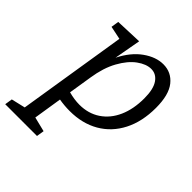

<svg xmlns="http://www.w3.org/2000/svg" viewBox="-259 -679 1051 1051"><g transform="rotate(45 267.0 -153.5)"><path d="M545 -339Q545 -233 505 -155Q465 -77 392.5 -35Q320 7 223 7Q182 7 141 0L115 165L200 186L193 230H-53L-46 186L35 167L136 -465L59 -481L66 -526L222 -532L194 -377Q233 -455 290.5 -496Q348 -537 405 -537Q467 -537 506 -488.5Q545 -440 545 -339ZM152 -67Q197 -55 236 -55Q305 -55 356.5 -89.5Q408 -124 435.5 -186Q463 -248 463 -331Q463 -402 439 -437Q415 -472 376 -472Q338 -472 296 -441.5Q254 -411 220.5 -350.5Q187 -290 174 -205Z"/></g></svg>

Font: Bitter Pro
Style: Italic
Weight: 400
Italic angle: -9°
Designer: Sol Matas, and Bitter project Authors
Foundry: Sol Matas
Version: Version 1.010